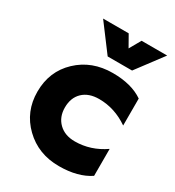

<svg xmlns="http://www.w3.org/2000/svg" viewBox="-184 -864 893 981"><g transform="rotate(30 263.0 -373.0)"><path d="M496 -493V-334Q415 -390 323 -390Q262 -390 227 -356.5Q192 -323 192 -265Q192 -209 227.5 -174.5Q263 -140 322 -140Q415 -140 496 -196V-37Q426 10 315 10Q193 10 111.5 -69Q30 -148 30 -265Q30 -385 112 -462.5Q194 -540 317 -540Q428 -540 496 -493ZM251 -600H395L512 -756H361L323 -689L285 -756H134Z"/></g></svg>

Font: Roundo
Style: Bold
Weight: 700
Designer: Namrata Goyal (Gurmukhi), Shiva Nallaperumal (Latin)
Foundry: Indian Type Foundry
Version: Version 1.000;PS 1.0;hotconv 1.0.88;makeotf.lib2.5.647800